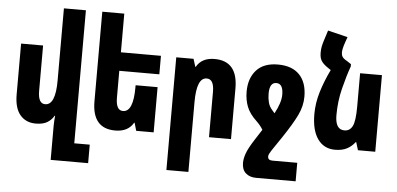

<svg xmlns="http://www.w3.org/2000/svg" viewBox="-61 -894 2605 1261"><g transform="rotate(5 1242.0 -263.5)"><path d="M457 117V-760H312V-284Q312 -122 244 -122Q197 -122 197 -206V-505H52V-170Q52 -80 90 -35Q128 10 193 10Q240 10 268 -6.5Q296 -23 313 -52H316Q314 -35 313 -17.5Q312 0 312 17V239H559V117Z M837 -52H840L855 0H970V-298H825V-284Q825 -122 757 -122Q710 -122 710 -206V-383H974V-505H710V-760H565V-170Q565 10 717 10Q802 10 837 -52Z M1075 239H1220V-221Q1220 -383 1287 -383Q1335 -383 1335 -299V0H1480V-335Q1480 -515 1327 -515Q1243 -515 1208 -453H1205L1189 -504H1075Z M1927 117H1763Q1733 117 1733 92Q1733 82 1739 72Q1745 62 1752 50L1813 -40Q1878 -137 1907 -197.5Q1936 -258 1936 -320Q1936 -413 1887 -464Q1838 -515 1745 -515Q1651 -515 1603 -461.5Q1555 -408 1555 -320Q1555 -266 1572.5 -221Q1590 -176 1636 -133Q1664 -106 1680 -79L1635 -9Q1597 50 1584.5 85Q1572 120 1572 149Q1572 193 1598 216Q1624 239 1666 239H1927ZM1736 -210Q1714 -234 1707 -261.5Q1700 -289 1700 -320Q1700 -393 1745 -393Q1790 -393 1790 -320Q1790 -268 1750 -194Q1743 -202 1736 -210Z M2156 -630Q2156 -654 2171 -697L2184 -734L2053 -766L2031 -697Q2025 -679 2021 -659.5Q2017 -640 2017 -618Q2017 -584 2028.5 -565Q2040 -546 2065 -528L2093 -509Q2056 -433 2033.5 -359Q2011 -285 2011 -212Q2011 -105 2052 -47.5Q2093 10 2166 10Q2213 10 2244.5 -6.5Q2276 -23 2298 -52H2301L2317 0H2431V-505H2287V-284Q2287 -189 2269.5 -155.5Q2252 -122 2217 -122Q2156 -122 2156 -217Q2156 -309 2177.5 -394.5Q2199 -480 2222 -544V-559L2195 -577Q2171 -590 2163.5 -602Q2156 -614 2156 -630Z"/></g></svg>

Font: Noto Sans Armenian ExtraCondensed Extra
Style: Regular
Weight: 800
Width: 3
Designer: Monotype Design Team
Foundry: Monotype Imaging Inc.
Version: Version 1.901